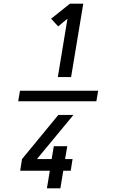

<svg xmlns="http://www.w3.org/2000/svg" viewBox="-20 -868 640 1056"><path d="M510 -311H80L90 -369H520ZM298 -444 351 -765 300 -723 261 -765 365 -848H438L371 -444ZM238 168 254 71H91L101 7L301 -236H384L183 7H264L276 -64H350L338 7H379L369 71H328L312 168Z"/></svg>

Font: Iosevka Md Ex Obl
Style: Regular
Weight: 500
Width: 7
Italic angle: -9°
Monospace: yes
Designer: Belleve Invis
Foundry: Belleve Invis
Version: Version 32.5.0; ttfautohint (v1.8.4)